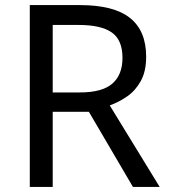

<svg xmlns="http://www.w3.org/2000/svg" viewBox="-20 -734 662 754"><path d="M294 -714Q427 -714 490.5 -663.5Q554 -613 554 -511Q554 -454 533 -416Q512 -378 479.5 -355.5Q447 -333 411 -320L607 0H502L329 -295H187V0H97V-714ZM289 -636H187V-371H294Q381 -371 421 -405.5Q461 -440 461 -507Q461 -577 419 -606.5Q377 -636 289 -636Z"/></svg>

Font: Noto Sans Adlam Unjoined
Style: Regular
Weight: 400
Designer: Mark Jamra, Neil Patel
Foundry: JamraPatel LLC
Version: Version 3.001